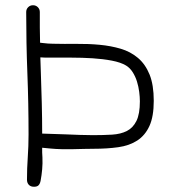

<svg xmlns="http://www.w3.org/2000/svg" viewBox="-20 -704 687 733"><path d="M567 -319Q567 -259 550.5 -223Q534 -187 504 -167.5Q474 -148 431.5 -142Q389 -136 337 -136Q322 -136 302 -135.5Q282 -135 260 -134.5Q238 -134 215 -134.5Q192 -135 172 -137L141 -140V-122Q141 -113 142 -103Q143 -80 141 -57.5Q139 -35 135 -14Q133 -3 127.5 3Q122 9 110 9Q97 9 90 1.5Q83 -6 83 -18Q83 -61 86 -103.5Q89 -146 89 -191Q89 -309 84.5 -424.5Q80 -540 80 -658Q80 -669 87.5 -676.5Q95 -684 106 -684Q117 -684 124.5 -676.5Q132 -669 132 -658V-599Q132 -570 133 -541L141 -540Q165 -537 182 -537Q226 -536 272 -536.5Q318 -537 360.5 -533Q403 -529 440.5 -518Q478 -507 506.5 -483Q535 -459 551 -419.5Q567 -380 567 -319ZM514 -317Q514 -333 511.5 -353Q509 -373 503 -392.5Q497 -412 486.5 -428.5Q476 -445 461 -454Q441 -466 407 -472.5Q373 -479 333.5 -481.5Q294 -484 252 -484H154Q144 -484 134 -485L136 -425Q138 -368 139.5 -310.5Q141 -253 141 -194L232 -191Q258 -190 283.5 -189Q309 -188 335 -188Q375 -188 408 -190Q441 -192 464.5 -204Q488 -216 501 -242.5Q514 -269 514 -317Z"/></svg>

Font: Wynona
Style: Regular
Weight: 400
Italic angle: -12°
Designer: Kanati
Foundry: Kanati and Michael Everson
Version: Version 2.000